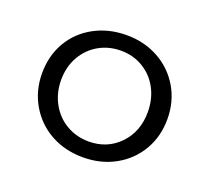

<svg xmlns="http://www.w3.org/2000/svg" viewBox="-82 -521 684 627"><g transform="rotate(20 259.5 -207.0)"><path d="M42 -208Q42 -269 70 -317Q98 -365 148 -392Q198 -419 260 -419Q322 -419 371.5 -391.5Q421 -364 449.5 -315.5Q478 -267 478 -206Q478 -146 450 -98Q422 -50 372.5 -22.5Q323 5 261 5Q198 5 148.5 -22.5Q99 -50 70.5 -99Q42 -148 42 -208ZM410 -206Q410 -251 391 -287Q372 -323 337.5 -344Q303 -365 260 -365Q217 -365 182.5 -345Q148 -325 128 -289.5Q108 -254 108 -209Q108 -164 128 -127.5Q148 -91 183 -70.5Q218 -50 261 -50Q325 -50 367.5 -94Q410 -138 410 -206Z"/></g></svg>

Font: Ysabeau
Style: Regular
Weight: 400
Designer: Christian Thalmann (Catharsis Fonts)
Version: Version 0.003